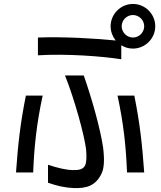

<svg xmlns="http://www.w3.org/2000/svg" viewBox="-20 -899 816 972"><path d="M653 -653C715 -653 766 -704 766 -766C766 -828 715 -879 653 -879C591 -879 540 -828 540 -766C540 -739 550 -714 566 -694C467 -704 303 -714 172 -709V-619C318 -628 498 -614 594 -599V-670C611 -659 631 -653 653 -653ZM61 -26H148C153 -159 166 -276 196 -415H111C83 -276 71 -168 61 -26ZM223 26C268 42 309 51 351 53C420 56 464 40 493 -18C507 -45 510 -88 502 -152C488 -247 446 -397 404 -517H309C357 -398 408 -212 416 -141C419 -103 418 -78 411 -62C401 -42 381 -37 347 -38C312 -39 271 -49 223 -65ZM575 -415C605 -276 618 -159 623 -26H710C700 -168 688 -276 660 -415ZM596 -766C596 -797 622 -823 653 -823C684 -823 710 -797 710 -766C710 -735 684 -709 653 -709C622 -709 596 -735 596 -766Z"/></svg>

Font: コーポレート・ロゴ ver3 Medium
Style: Regular
Weight: 500
Designer: [KANA_main] LOGOTYPE.JP [Source Han Sans] Ryoko NISHIZUKA 西塚涼子 (kana, bopomofo & ideographs); Paul D. Hunt (Latin, Greek
Version: Version 12.001;FEAKit 1.0